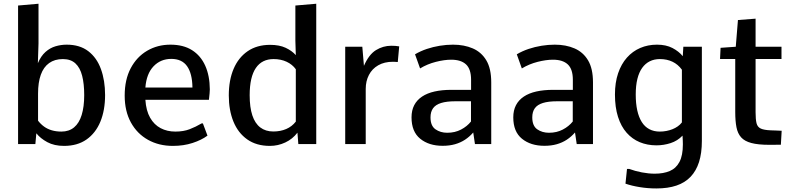

<svg xmlns="http://www.w3.org/2000/svg" viewBox="-20 -782 4304 1042"><path d="M327.6 9.8Q274.4 9.8 236.8 -10.5Q199.2 -30.8 177.2 -58.6L171.9 0H78.1V-752L189 -761.7V-546.4L185.5 -439Q202.1 -478 226.8 -500Q251.5 -522 281.2 -530.8Q311 -539.6 341.8 -539.6Q413.1 -539.6 459.2 -504.2Q505.4 -468.8 527.8 -407Q550.3 -345.2 550.3 -266.1Q550.3 -183.6 524.7 -121.6Q499 -59.6 449.5 -24.9Q399.9 9.8 327.6 9.8ZM313 -67.9Q354.5 -67.9 382.1 -90.8Q409.7 -113.8 423.3 -158.2Q437 -202.6 437 -265.6Q437 -327.1 425.8 -370.8Q414.6 -414.6 389.2 -438Q363.8 -461.4 321.3 -461.4Q276.9 -461.4 246.6 -439.7Q216.3 -418 201.4 -376.2Q186.5 -334.5 186.5 -273.9V-127Q200.7 -108.4 219.2 -95Q237.8 -81.5 261.5 -74.7Q285.2 -67.9 313 -67.9Z M918 9.8Q842.3 9.8 783.2 -23.2Q724.1 -56.2 690.4 -117.4Q656.7 -178.7 656.7 -263.2Q656.7 -350.1 689.5 -411.9Q722.2 -473.6 778.6 -506.6Q835 -539.6 904.8 -539.6Q975.1 -539.6 1022.2 -509.8Q1069.3 -480 1093.8 -425.5Q1118.2 -371.1 1118.7 -296.9Q1118.7 -287.1 1117.4 -274.2Q1116.2 -261.2 1115 -251.5Q1113.8 -241.7 1113.8 -240.2H769Q772.9 -181.2 794.7 -143.1Q816.4 -105 851.8 -86.4Q887.2 -67.9 931.2 -67.9Q975.6 -67.9 1008.8 -80.6Q1042 -93.3 1074.2 -112.3H1081.1L1106 -45.9Q1073.7 -22 1025.1 -6.1Q976.6 9.8 918 9.8ZM769 -307.1H1024.4Q1023.4 -382.8 995.4 -422.6Q967.3 -462.4 909.7 -462.4Q851.6 -462.4 813.2 -422.1Q774.9 -381.8 769 -307.1Z M1444.8 9.8Q1371.6 9.8 1321.8 -25.4Q1272 -60.5 1246.8 -122.3Q1221.7 -184.1 1221.7 -264.2Q1221.7 -346.7 1247.8 -408.2Q1273.9 -469.7 1324.2 -504.2Q1374.5 -538.6 1445.8 -538.6Q1496.1 -538.6 1530 -522.7Q1564 -506.8 1585.4 -482.9L1583 -561V-752L1696.3 -761.7V0H1599.1L1594.2 -62Q1567.9 -27.3 1528.3 -8.8Q1488.8 9.8 1444.8 9.8ZM1463.4 -68.4Q1502 -68.4 1533.2 -81.8Q1564.5 -95.2 1585.4 -122.1V-406.2Q1566.9 -432.1 1535.6 -446.8Q1504.4 -461.4 1464.8 -461.4Q1433.6 -461.4 1409.4 -449.5Q1385.3 -437.5 1368.7 -413.3Q1352.1 -389.2 1343.5 -352.1Q1335 -314.9 1335 -265.1Q1335 -199.7 1349.4 -156Q1363.8 -112.3 1392.6 -90.3Q1421.4 -68.4 1463.4 -68.4Z M1853.5 0V-528.3H1946.3L1955.1 -424.8Q1981.9 -486.3 2020.5 -510Q2059.1 -533.7 2103 -533.7Q2114.7 -533.7 2125.2 -533Q2135.7 -532.2 2146.5 -530.3L2138.7 -445.3Q2131.8 -445.8 2125.2 -446.3Q2118.7 -446.8 2112.8 -446.8Q2065.9 -446.8 2032.7 -427.7Q1999.5 -408.7 1982.2 -375.2Q1964.8 -341.8 1964.8 -299.3V0Z M2382.3 9.3Q2307.6 9.3 2260.5 -29.1Q2213.4 -67.4 2213.4 -145Q2213.4 -183.1 2228 -211.2Q2242.7 -239.3 2270.5 -257.8Q2298.3 -276.4 2338.4 -285.4Q2378.4 -294.4 2429.2 -294.4H2536.6V-349.1Q2536.6 -406.7 2509.3 -432.4Q2481.9 -458 2428.7 -458Q2391.6 -458 2345.5 -446.3Q2299.3 -434.6 2259.8 -410.6L2232.4 -487.3Q2262.2 -504.9 2296.4 -516.4Q2330.6 -527.8 2366.7 -533.7Q2402.8 -539.6 2438.5 -539.6Q2499 -539.6 2545.9 -519.3Q2592.8 -499 2619.4 -454.3Q2646 -409.7 2646 -335V0H2557.6L2548.3 -63Q2528.3 -40 2503.9 -23.9Q2479.5 -7.8 2449.5 0.7Q2419.4 9.3 2382.3 9.3ZM2407.2 -61.5Q2449.2 -61.5 2482.2 -78.9Q2515.1 -96.2 2536.1 -122.6V-232.4H2451.7Q2403.8 -232.4 2374 -223.1Q2344.2 -213.9 2330.3 -194.6Q2316.4 -175.3 2316.4 -145Q2316.4 -99.1 2343.3 -80.3Q2370.1 -61.5 2407.2 -61.5Z M2934.6 9.3Q2859.9 9.3 2812.7 -29.1Q2765.6 -67.4 2765.6 -145Q2765.6 -183.1 2780.3 -211.2Q2794.9 -239.3 2822.8 -257.8Q2850.6 -276.4 2890.6 -285.4Q2930.7 -294.4 2981.4 -294.4H3088.9V-349.1Q3088.9 -406.7 3061.5 -432.4Q3034.2 -458 2981 -458Q2943.8 -458 2897.7 -446.3Q2851.6 -434.6 2812 -410.6L2784.7 -487.3Q2814.5 -504.9 2848.6 -516.4Q2882.8 -527.8 2918.9 -533.7Q2955.1 -539.6 2990.7 -539.6Q3051.3 -539.6 3098.1 -519.3Q3145 -499 3171.6 -454.3Q3198.2 -409.7 3198.2 -335V0H3109.9L3100.6 -63Q3080.6 -40 3056.2 -23.9Q3031.7 -7.8 3001.7 0.7Q2971.7 9.3 2934.6 9.3ZM2959.5 -61.5Q3001.5 -61.5 3034.4 -78.9Q3067.4 -96.2 3088.4 -122.6V-232.4H3003.9Q2956.1 -232.4 2926.3 -223.1Q2896.5 -213.9 2882.6 -194.6Q2868.7 -175.3 2868.7 -145Q2868.7 -99.1 2895.5 -80.3Q2922.4 -61.5 2959.5 -61.5Z M3542.5 240.7Q3496.1 240.7 3452.4 233.6Q3408.7 226.6 3374.5 214.8L3382.8 134.8H3395Q3426.3 146.5 3463.4 153.6Q3500.5 160.6 3533.2 160.6Q3581.1 160.6 3615.2 146Q3649.4 131.3 3667.7 96.4Q3686 61.5 3686 1.5Q3686 -8.8 3685.5 -19.8Q3685.1 -30.8 3684.1 -45.9Q3657.2 -17.6 3619.6 -5.4Q3582 6.8 3542.5 6.8Q3493.2 6.8 3452.1 -10.3Q3411.1 -27.3 3380.9 -61.5Q3350.6 -95.7 3334 -147.7Q3317.4 -199.7 3317.4 -269Q3317.4 -334 3334.5 -384.3Q3351.6 -434.6 3382.3 -469.2Q3413.1 -503.9 3454.6 -521.7Q3496.1 -539.6 3545.4 -539.6Q3594.7 -539.6 3629.4 -521.5Q3664.1 -503.4 3685.5 -477.1L3688.5 -528.3H3789.1V-17.1Q3789.1 48.8 3773.7 97.2Q3758.3 145.5 3727.8 177.5Q3697.3 209.5 3651.1 225.1Q3605 240.7 3542.5 240.7ZM3561 -67.9Q3579.1 -67.9 3596.7 -71.3Q3614.3 -74.7 3629.6 -80.8Q3645 -86.9 3658.2 -96.2Q3671.4 -105.5 3680.7 -117.7V-403.8Q3669.9 -418.5 3657.2 -429.2Q3644.5 -439.9 3629.6 -447Q3614.7 -454.1 3597.7 -457.8Q3580.6 -461.4 3561 -461.4Q3530.8 -461.4 3506.6 -449.5Q3482.4 -437.5 3465.3 -413.8Q3448.2 -390.1 3439.2 -354Q3430.2 -317.9 3430.2 -269Q3430.2 -220.2 3438.5 -182.9Q3446.8 -145.5 3462.9 -119.9Q3479 -94.2 3503.7 -81.1Q3528.3 -67.9 3561 -67.9Z M4154.3 3.9Q4094.2 3.9 4057.6 -5.9Q4021 -15.6 4002.2 -36.6Q3983.4 -57.6 3976.8 -91.6Q3970.2 -125.5 3970.2 -174.3V-461.9H3887.7L3890.6 -522.5L3973.1 -528.3L3984.9 -673.3L4080.6 -680.7V-528.3H4221.2V-461.9H4080.6V-172.4Q4080.6 -134.3 4085.7 -113.5Q4090.8 -92.8 4108.4 -84.5Q4126 -76.2 4162.6 -74.7Q4177.2 -74.2 4192.1 -73.7Q4207 -73.2 4222.2 -72.3L4217.8 3.4Q4202.1 3.4 4186.3 3.7Q4170.4 3.9 4154.3 3.9Z"/></svg>

Font: Comme Medium
Style: Regular
Weight: 500
Version: Version 1.000;gftools[0.9.27]